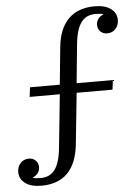

<svg xmlns="http://www.w3.org/2000/svg" viewBox="-124 -754 669 944"><g transform="rotate(-5 210.5 -282.0)"><path d="M42 146Q-9 146 -37.5 125Q-66 104 -66 69Q-66 43 -50 25.5Q-34 8 -8 8Q12 8 25 21Q38 34 38 54Q38 70 28.5 83Q19 96 3 102V104Q9 106 20 107Q31 108 42 108Q61 108 78 101.5Q95 95 108.5 79Q122 63 131 36Q140 9 144 -31L171 -294H22L28 -341H175L193 -522Q202 -616 249.5 -663Q297 -710 379 -710Q430 -710 458.5 -689Q487 -668 487 -633Q487 -607 471 -589.5Q455 -572 429 -572Q409 -572 396 -585Q383 -598 383 -618Q383 -634 392.5 -647Q402 -660 418 -666V-668Q413 -670 402 -671Q391 -672 380 -672Q360 -672 343 -665.5Q326 -659 312.5 -643Q299 -627 290 -600Q281 -573 277 -533L258 -341H437L431 -294H254L228 -42Q208 146 42 146Z"/></g></svg>

Font: IBM Plex Serif
Style: Regular
Weight: 400
Designer: Mike Abbink, Paul van der Laan, Pieter van Rosmalen
Foundry: Bold Monday
Version: Version 2.6